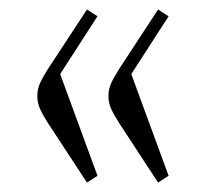

<svg xmlns="http://www.w3.org/2000/svg" viewBox="-20 -432 428 402"><path d="M82 -290 162.1 -412.1 184.1 -397.9 106 -276.9 184.1 -64 162.1 -49.8 82 -171.9Q68.8 -192.4 63.5 -204.8Q58.1 -217.3 58.1 -231Q58.1 -244.6 63.5 -257.1Q68.8 -269.5 82 -290ZM231 -290 311 -412.1 333 -397.9 254.9 -276.9 333 -64 311 -49.8 231 -171.9Q217.8 -192.4 212.4 -204.8Q207 -217.3 207 -231Q207 -244.6 212.4 -257.1Q217.8 -269.5 231 -290Z"/></svg>

Font: Dihjauti S
Style: Bold
Weight: 700
Designer: T. Christopher White
Version: Version 3.0.0